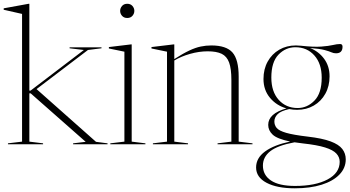

<svg xmlns="http://www.w3.org/2000/svg" viewBox="-28 -762 1846 1014"><path d="M127 -14 199.5 -5V0H14V-5L88.5 -14V-688.5L-8.5 -710.5V-718L123 -742H127V-283.5H133.5L415 -498L339.5 -507V-512H508V-507L436.5 -498L165 -291.5L479 -13L540 -5V0H358V-5L424.5 -13L134 -269H127Z M644 -667Q626.5 -667 616.5 -678.5Q606.5 -690 606.5 -704.5Q606.5 -719 616.5 -730.5Q626.5 -742 644 -742Q661.5 -742 671.5 -730.5Q681.5 -719 681.5 -704.5Q681.5 -690 671.5 -678.5Q661.5 -667 644 -667ZM667.5 -527.5V-14L740 -5V0H554.5V-5L629 -14V-489L547 -506V-513.5L663.5 -527.5Z M1121 -5 1194 -14V-339.5Q1194 -399 1182 -431.8Q1170 -464.5 1142.8 -477.8Q1115.5 -491 1069 -491Q1023.5 -491 975.8 -477.5Q928 -464 892.5 -442.5V-14L965 -5V0H779.5V-5L854 -14V-489L772 -506V-513.5L888.5 -527.5H892.5V-450Q938.5 -479.5 971.5 -495Q1004.5 -510.5 1032 -516.2Q1059.5 -522 1088 -522Q1167 -522 1199.8 -484.8Q1232.5 -447.5 1232.5 -357.5V-14L1305.5 -5V0H1121Z M1541 -182Q1519.5 -182 1499.5 -186Q1454.5 -176 1437.8 -158.8Q1421 -141.5 1421 -120.5Q1421 -101 1433.2 -86.2Q1445.5 -71.5 1483.2 -60.5Q1521 -49.5 1597.5 -40.5Q1674.5 -31.5 1718 -15.2Q1761.5 1 1779.8 24.8Q1798 48.5 1798 79.5Q1798 125.5 1764.5 160Q1731 194.5 1670.8 213.5Q1610.5 232.5 1529 232.5Q1434.5 232.5 1379.5 203.2Q1324.5 174 1324.5 122.5Q1324.5 72.5 1371.8 38Q1419 3.5 1504.5 -14.5Q1436 -28.5 1412.2 -50.8Q1388.5 -73 1388.5 -102.5Q1388.5 -162.5 1485 -189.5Q1432 -204.5 1397.8 -245.5Q1363.5 -286.5 1363.5 -345Q1363.5 -397 1385.8 -437Q1408 -477 1446.8 -499.5Q1485.5 -522 1535 -522Q1548.5 -522 1561 -520.5Q1629.5 -513 1668.8 -516Q1708 -519 1730 -524.2Q1752 -529.5 1768 -529.5Q1781 -529.5 1781 -515.5Q1781 -480.5 1746.5 -480.5Q1733.5 -480.5 1722.2 -485.8Q1711 -491 1686.2 -497.8Q1661.5 -504.5 1609 -508.5Q1655 -490.5 1683.8 -451.5Q1712.5 -412.5 1712.5 -359Q1712.5 -307 1690.2 -267Q1668 -227 1629.2 -204.5Q1590.5 -182 1541 -182ZM1544 -191.5Q1594.5 -191.5 1632.8 -230.8Q1671 -270 1671 -351.5Q1671 -426 1632.2 -469.2Q1593.5 -512.5 1532 -512.5Q1480.5 -512.5 1442.8 -473.5Q1405 -434.5 1405 -352.5Q1405 -278 1443.8 -234.8Q1482.5 -191.5 1544 -191.5ZM1360.5 112.5Q1360.5 162.5 1403 191.2Q1445.5 220 1530 220Q1637.5 220 1701.8 185.8Q1766 151.5 1766 92.5Q1766 68 1748.5 49Q1731 30 1688.8 16.8Q1646.5 3.5 1572.5 -4.5Q1548.5 -7 1527.5 -10.5Q1438.5 6 1399.5 36.5Q1360.5 67 1360.5 112.5Z"/></svg>

Font: Newsreader Display ExtraLight
Style: Regular
Weight: 275
Designer: Hugues Gentile
Foundry: Production Type
Version: Version 1.002